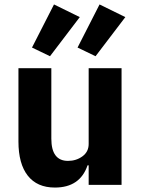

<svg xmlns="http://www.w3.org/2000/svg" viewBox="-20 -832 636 864"><path d="M339 -755 205 -579 124 -618 223 -812ZM544 -755 410 -579 329 -618 428 -812ZM379 0V-88H374Q340 12 227 12Q147 12 105 -41.5Q63 -95 63 -195V-525H211V-208Q211 -108 286 -108Q323 -108 351 -128.5Q379 -149 379 -184V-525H527V0Z"/></svg>

Font: Aneliza
Style: Bold
Weight: 700
Designer: Mike Abbink, Paul van der Laan, Pieter van Rosmalen
Foundry: Bold Monday
Version: Version 3.0